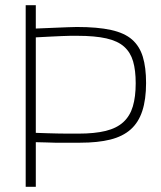

<svg xmlns="http://www.w3.org/2000/svg" viewBox="-20 -720 622 740"><path d="M79 0V-700H118V-610Q161 -612 190.5 -613Q220 -614 240 -615Q260 -616 276 -616Q356 -616 408 -604.5Q460 -593 489 -567.5Q518 -542 530.5 -501Q543 -460 543 -400Q543 -337 528.5 -292.5Q514 -248 483.5 -221Q453 -194 405 -182Q357 -170 289 -170Q270 -170 254 -170Q238 -170 222.5 -170Q207 -170 191.5 -170Q176 -170 158 -171Q140 -172 118 -172V0ZM282 -205Q345 -205 387.5 -215.5Q430 -226 455.5 -249.5Q481 -273 492 -310Q503 -347 503 -399Q503 -449 493 -483.5Q483 -518 458.5 -540Q434 -562 390 -572Q346 -582 278 -582Q265 -582 251 -582Q237 -582 218.5 -581Q200 -580 175.5 -579Q151 -578 118 -576V-208Q143 -207 163 -206.5Q183 -206 201.5 -205.5Q220 -205 239.5 -205Q259 -205 282 -205Z"/></svg>

Font: Georama ExtraCondensed Thin ExtraLight
Style: Regular
Weight: 250
Version: Version 1.001